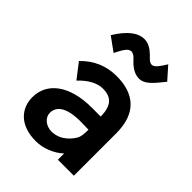

<svg xmlns="http://www.w3.org/2000/svg" viewBox="-205 -796 909 909"><g transform="rotate(45 250.0 -341.0)"><path d="M132 -327C171 -368 210 -389 248 -389C306 -389 333 -359 334 -288H275C123 -288 40 -220 40 -124C40 -51 90 12 199 12C248 12 300 -9 335 -42V0H442V-284C442 -418 370 -477 252 -477C182 -477 123 -451 75 -401ZM337 -203C337 -174 334 -155 329 -145C317 -122 281 -73 219 -73C181 -73 151 -99 151 -130C151 -167 178 -207 296 -204L337 -203ZM164 -544C186 -587 199 -609 219 -609C239 -609 258 -581 270 -571C289 -555 310 -543 335 -543C371 -543 397 -573 440 -627L385 -689C367 -660 350 -632 331 -632C315 -632 301 -650 291 -660C272 -678 249 -694 221 -694C178 -694 136 -661 95 -594Z"/></g></svg>

Font: Inconsolata
Style: Bold
Weight: 700
Monospace: yes
Designer: Raph Levien, Kirill Tkachev(cyreal.org)
Foundry: Raph Levien, Kirill Tkachev(cyreal.org)
Version: Version 1.014